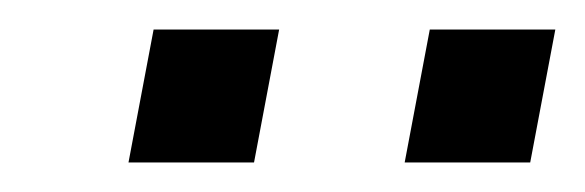

<svg xmlns="http://www.w3.org/2000/svg" viewBox="-20 -705 396 130"><path d="M254 -595 271 -685H356L339 -595ZM67 -595 84 -685H169L152 -595Z"/></svg>

Font: Libra Sans Modern
Style: Italic
Weight: 400
Italic angle: -12°
Foundry: Stefan Peev, Context Ltd
Version: Version 1.000